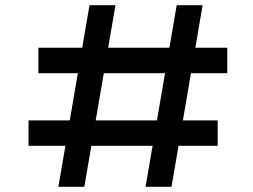

<svg xmlns="http://www.w3.org/2000/svg" viewBox="-20 -720 976 740"><path d="M541 0 661 -700H761L641 0ZM90 -158V-256H819V-158ZM205 0 325 -700H425L305 0ZM128 -438V-536H856V-438Z"/></svg>

Font: Lexend Zetta
Style: Regular
Weight: 400
Designer: Bonnie Shaver-Troup, Thomas Jockin
Foundry: Lexend
Version: Version 1.007